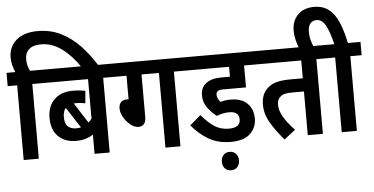

<svg xmlns="http://www.w3.org/2000/svg" viewBox="-65 -1025 2631 1352"><g transform="rotate(-5 1251.0 -348.5)"><path d="M67 -528H0V-622H62Q53 -644 45.5 -670Q38 -696 38 -725Q38 -802 92 -849Q146 -896 244 -896Q334 -896 408 -859Q482 -822 542 -758.5Q602 -695 651 -615H531Q473 -701 404.5 -751Q336 -801 259 -801Q203 -801 174.5 -775.5Q146 -750 146 -706Q146 -679 152 -658.5Q158 -638 166 -622H254V-528H174V0H67Z M755 -528H675V0H568V-136Q544 -120 514.5 -111Q485 -102 446 -102Q368 -102 321 -148.5Q274 -195 274 -278Q274 -361 322 -408.5Q370 -456 454 -456Q479 -456 503 -453.5Q527 -451 542 -448L534 -360Q505 -367 469 -367Q461 -367 453 -366L544 -224Q557 -234 568 -249V-528H241V-622H755ZM375 -277Q375 -229 397 -209.5Q419 -190 455 -190Q472 -190 489 -194L394 -340Q375 -317 375 -277Z M946 -528V-229Q946 -162 893 -162Q865 -162 837 -184.5Q809 -207 790 -239.5Q771 -272 771 -303Q771 -329 784.5 -345.5Q798 -362 834 -362L840 -361V-528H742V-622H1255V-528H1175V0H1069V-528Z M1537 -209Q1493 -209 1449 -191Q1413 -218 1385 -256.5Q1357 -295 1357 -343Q1357 -395 1390 -424Q1408 -440 1436 -449Q1464 -458 1518 -458H1565V-528H1242V-622H1759V-528H1671V-373H1512Q1493 -373 1484 -370.5Q1475 -368 1469 -363Q1460 -355 1460 -339Q1460 -323 1467 -310.5Q1474 -298 1483 -287Q1516 -297 1557 -297Q1633 -297 1673.5 -256Q1714 -215 1714 -150Q1714 -86 1669.5 -43Q1625 0 1531 0Q1441 0 1374 -39.5Q1307 -79 1257 -141L1334 -207Q1380 -152 1424 -123Q1468 -94 1526 -94Q1607 -94 1607 -153Q1607 -179 1590.5 -194Q1574 -209 1537 -209ZM1456 134Q1456 106 1472 87.5Q1488 69 1516 69Q1544 69 1560.5 87.5Q1577 106 1577 134Q1577 163 1560.5 181Q1544 199 1516 199Q1488 199 1472 181Q1456 163 1456 134Z M2182 -528V0H2075V-309H2000Q1959 -309 1939 -304Q1919 -299 1906 -286Q1894 -276 1889.5 -262Q1885 -248 1885 -230Q1885 -191 1910 -147Q1935 -103 1989 -46L1910 16Q1855 -47 1817 -110.5Q1779 -174 1779 -241Q1779 -277 1789.5 -305Q1800 -333 1820 -352Q1845 -378 1883.5 -390Q1922 -402 1991 -402H2075V-528H1746V-622H2261V-528Z M2068 -615Q2055 -646 2047.5 -678Q2040 -710 2040 -742Q2040 -810 2082 -853Q2124 -896 2197 -896Q2260 -896 2301.5 -863.5Q2343 -831 2369 -770Q2395 -709 2413 -622H2502V-528H2422V0H2315V-528H2248V-622H2317Q2296 -710 2271 -756Q2246 -802 2207 -802Q2177 -802 2161.5 -781.5Q2146 -761 2146 -724Q2146 -691 2153.5 -665Q2161 -639 2171 -615Z"/></g></svg>

Font: Noto Sans Devanagari Condensed SemiBold
Style: Regular
Weight: 600
Width: 3
Designer: Jelle Bosma - Monotype Design Team
Foundry: Monotype Imaging Inc.
Version: Version 2.004; ttfautohint (v1.8.4.7-5d5b)